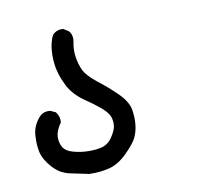

<svg xmlns="http://www.w3.org/2000/svg" viewBox="-56 -368 612 547"><g transform="rotate(-10 250.0 -95.0)"><path d="M160.6 115.2Q133.8 109.4 106.9 104Q102.1 103 97.4 101.6Q92.8 100.1 88.4 98.1Q84 96.2 79.8 93.8Q75.7 91.3 71.8 88.4Q67.9 85.4 64.2 82Q60.5 78.6 57.1 74.7Q36.6 51.8 31.2 29.3Q26.4 7.3 28.3 -20Q30.3 -48.3 51.3 -71.3H51.8V-71.8Q64.5 -83.5 82 -81.1H82.5L83.5 -80.6L96.2 -74.7L97.7 -74.2L98.1 -72.8Q107.4 -61.5 106.4 -45.4V-43.9L105.5 -42.5Q90.8 -21.5 90.3 -4.2Q89.8 13.2 97.7 26.4Q105.5 39.1 125.5 44.4Q147.5 50.8 171.4 50.8Q183.6 50.8 193.4 49.6Q203.1 48.3 210.9 46.4Q215.3 44.9 219.7 42.5Q224.1 40 227.8 37.1Q231.4 34.2 234.9 29.8Q244.6 17.6 250.5 3.4Q255.9 -10.3 252.4 -27.3Q251 -35.2 245.6 -43.2Q240.2 -51.3 231 -59.6Q224.6 -64.9 217 -71Q209.5 -77.1 200.9 -83.3Q192.4 -89.4 183.1 -95.7Q153.8 -116.2 138.7 -143.6Q134.3 -152.8 130.4 -161.6Q126.5 -170.4 123.8 -179.4Q121.1 -188.5 119.1 -197.3Q114.3 -223.1 116.2 -248.5Q118.2 -273.9 127.4 -292.5L127.9 -293.5L128.9 -293.9Q140.1 -305.7 157.7 -304.7H159.2L160.2 -303.7L172.9 -295.9L173.8 -295.4L174.3 -294.9Q185.1 -281.7 181.6 -263.7Q176.8 -241.2 180.2 -219.2Q183.6 -197.3 191.9 -179.7Q200.2 -163.1 227.5 -141.1Q256.8 -118.7 281.7 -94.2Q308.1 -68.4 312.5 -44.9Q316.4 -22.9 314.5 -2Q313.5 8.8 311 18.1Q308.6 27.3 304.7 35.6Q296.9 52.2 272 76.7Q247.1 102.1 219.2 109.4Q191.9 116.2 162.1 115.2H161.6Z"/></g></svg>

Font: NaikaiFont
Style: SemiBold
Weight: 600
Version: Version 1.89